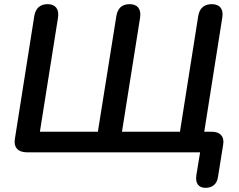

<svg xmlns="http://www.w3.org/2000/svg" viewBox="-20 -733 1149 924"><path d="M969 171C1002 171 1024 153 1029 119L1054 -37C1061 -76 1039 -99 1000 -99H963L1050 -650C1056 -691 1037 -713 999 -713C961 -713 940 -692 934 -656L846 -99H567L654 -647C661 -689 642 -713 604 -713C566 -713 546 -692 540 -656L451 -99H172L259 -647C266 -689 247 -713 209 -713C173 -713 151 -693 145 -656L52 -67C44 -25 66 0 109 0H943L925 110C919 148 935 171 969 171Z"/></svg>

Font: SN Pro Semibold
Style: Italic
Weight: 600
Italic angle: -9°
Designer: Tobias Whetton
Foundry: Supernotes
Version: Version 1.001;Glyphs 3.2 (3249)